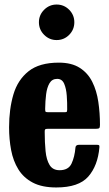

<svg xmlns="http://www.w3.org/2000/svg" viewBox="-20 -811 480 846"><path d="M20 -250Q20 -330 39 -394.5Q58 -459 105.8 -497Q153.5 -535 239 -535Q295.5 -535 331.2 -512.2Q367 -489.5 386.5 -450.5Q406 -411.5 413.2 -362.2Q420.5 -313 420.5 -260.5Q420.5 -249.5 417.2 -246.5Q414 -243.5 403 -243.5H191Q181.5 -243.5 179 -240.8Q176.5 -238 177 -229Q177 -183.5 180.8 -145.2Q184.5 -107 198.5 -84Q212.5 -61 242.5 -61Q281.5 -61 295.2 -90.2Q309 -119.5 312.5 -161Q313.5 -173 328.5 -173H406Q415 -173 416.8 -170.8Q418.5 -168.5 418 -161.5Q411 -81 369 -33Q327 15 228 15Q165 15 124.2 -6.5Q83.5 -28 60.8 -65Q38 -102 29 -149.8Q20 -197.5 20 -250ZM192.5 -316.5H262Q272 -316.5 273.8 -318Q275.5 -319.5 276 -327.5Q276.5 -357.5 274.2 -389Q272 -420.5 262.8 -442Q253.5 -463.5 232 -463.5Q209.5 -463.5 198.2 -444.5Q187 -425.5 183.2 -395.5Q179.5 -365.5 179 -332Q179 -323 180.2 -319.8Q181.5 -316.5 192.5 -316.5ZM229.5 -634.5Q197.5 -634.5 174.5 -657.5Q151.5 -680.5 151.5 -713Q151.5 -745 174.5 -768Q197.5 -791 229.5 -791Q262 -791 284.8 -768Q307.5 -745 307.5 -713Q307.5 -680.5 284.8 -657.5Q262 -634.5 229.5 -634.5Z"/></svg>

Font: Besley* Condensed
Style: Bold
Weight: 700
Width: 3
Designer: Owen Earl
Foundry: indestructible type*
Version: Version 3.000; ttfautohint (v1.8.3)